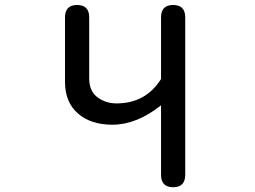

<svg xmlns="http://www.w3.org/2000/svg" viewBox="-20 -742 1040 783"><path d="M636.7 -312.5Q537.1 -233.4 438.5 -233.4Q350.6 -233.4 298.3 -278.8Q246.1 -324.2 245.1 -405.3V-670.9Q245.1 -721.7 294.4 -721.7Q343.8 -721.7 343.8 -670.9V-421.9Q343.8 -375 372.1 -349.6Q407.2 -320.3 455.1 -320.3Q574.2 -320.3 636.7 -419.9V-670.9Q636.7 -721.7 686 -721.7Q735.4 -721.7 735.4 -670.9V-29.3Q735.4 21.5 686 21.5Q636.7 21.5 636.7 -29.3V-312.5Z"/></svg>

Font: jf-openhuninn-1.0
Style: Regular
Weight: 400
Designer: [Kosugi Maru]
      Designed by Motoya company      

      [Varela Round]
      Joe Prince(Latin component); Avraham Co
Foundry: justfont CO.,LTD.
Version: 1.0